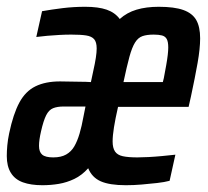

<svg xmlns="http://www.w3.org/2000/svg" viewBox="-25 -538 614 566"><path d="M100 8Q66 8 42.5 -0.5Q19 -9 7 -28.5Q-5 -48 -5 -78Q-5 -92 -3.5 -109Q-2 -126 2 -145Q14 -202 32 -235.5Q50 -269 79.5 -283.5Q109 -298 152 -298Q166 -298 182 -297.5Q198 -297 213.5 -297Q229 -297 243 -296L250 -329Q255 -351 257.5 -367.5Q260 -384 260 -395Q260 -414 252.5 -422.5Q245 -431 229 -433.5Q213 -436 185 -436Q168 -436 150 -435Q132 -434 114.5 -432.5Q97 -431 82 -429L99 -505Q127 -510 159.5 -514Q192 -518 226 -518Q265 -518 289.5 -509.5Q314 -501 328 -482Q349 -501 377.5 -509.5Q406 -518 443 -518Q489 -518 515.5 -508.5Q542 -499 553.5 -479Q565 -459 565 -425Q565 -395 557.5 -352.5Q550 -310 538 -254L531 -223H323Q315 -188 311 -163Q307 -138 307 -121Q307 -102 314 -91.5Q321 -81 337 -77.5Q353 -74 380 -74Q393 -74 412.5 -75Q432 -76 453 -78Q474 -80 492 -82L475 -5Q460 -1 438 1.5Q416 4 392.5 6Q369 8 346 8Q298 8 272 -3.5Q246 -15 235 -42Q216 -21 194 -10.5Q172 0 148.5 4Q125 8 100 8ZM132 -74Q155 -74 170 -82.5Q185 -91 194 -106.5Q203 -122 209.5 -144Q216 -166 221 -194L227 -224H162Q144 -224 131.5 -219Q119 -214 111 -198Q103 -182 96 -151Q93 -138 91.5 -127.5Q90 -117 90 -108Q90 -90 99.5 -82Q109 -74 132 -74ZM339 -296H455L458 -308Q462 -329 465 -346Q468 -363 469.5 -376Q471 -389 471 -398Q471 -415 466.5 -423Q462 -431 452.5 -433.5Q443 -436 428 -436Q408 -436 395 -431.5Q382 -427 373 -412.5Q364 -398 356.5 -370.5Q349 -343 339 -296Z"/></svg>

Font: Saira ExtraCondensed SemiBold
Style: Italic
Weight: 600
Width: 2
Italic angle: -12°
Designer: Hector Gatti with collaboration of the Omnibus-Type team
Foundry: Omnibus-Type
Version: Version 1.101